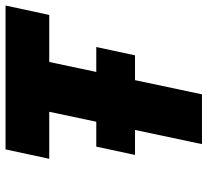

<svg xmlns="http://www.w3.org/2000/svg" viewBox="-48 -702 750 694"><g transform="rotate(-90 327.0 -355.0)"><path d="M153 0 270 -552H100L134 -710H654L620 -552H450L333 0ZM114 -242 144 -382H504L474 -242Z"/></g></svg>

Font: Geist Mono Black
Style: Italic
Weight: 900
Italic angle: -12°
Monospace: yes
Designer: Basement.studio, Andrés Briganti, Mateo Zaragoza
Foundry: Basement.studio, Vercel, Andrés Briganti, Guido Ferreyra, Mateo Zaragoza
Version: Version 1.500; ttfautohint (v1.8.4.7-5d5b)